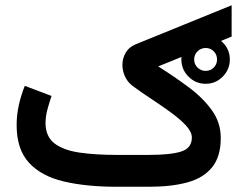

<svg xmlns="http://www.w3.org/2000/svg" viewBox="-20 -713 931 733"><path d="M672.4 -485.8Q672.4 -523.9 699.7 -551Q727.1 -578.1 765.1 -578.1Q803.2 -578.1 830.3 -551Q857.4 -523.9 857.4 -485.8Q857.4 -447.8 830.3 -420.4Q803.2 -393.1 765.1 -393.1Q727.1 -393.1 699.7 -420.4Q672.4 -447.8 672.4 -485.8ZM721.2 -485.8Q721.2 -467.8 734.1 -455.1Q747.1 -442.4 765.1 -442.4Q783.7 -442.4 796.1 -455.1Q808.6 -467.8 808.6 -485.8Q808.6 -504.4 796.1 -517.1Q783.7 -529.8 765.1 -529.8Q747.1 -529.8 734.1 -517.1Q721.2 -504.4 721.2 -485.8ZM548.8 0H425.3Q309.1 0 223.4 -20.3Q137.7 -40.5 90.6 -91.8Q43.5 -143.1 43.5 -235.4Q43.5 -275.4 52.2 -313.5Q61 -351.6 74.7 -385.3L176.8 -346.7Q168.9 -324.2 161.4 -296.4Q153.8 -268.6 153.8 -242.7Q154.3 -190.9 188.7 -165Q223.1 -139.2 284.2 -130.4Q345.2 -121.6 425.3 -121.6H548.3Q632.8 -121.6 672.6 -134.8Q712.4 -147.9 712.4 -188Q712.4 -210 689 -234.9Q665.5 -259.8 629.4 -285.9Q593.3 -312 554.7 -337.4Q516.1 -362.8 485.4 -385.7Q466.8 -399.9 457 -421.4Q447.3 -442.9 447.3 -465.3Q447.3 -489.7 459.5 -511.2Q471.7 -532.7 497.1 -543.5L864.3 -692.9V-573.2L584 -459.5Q646 -420.4 700.4 -379.9Q754.9 -339.4 788.8 -292.2Q822.8 -245.1 822.8 -186Q822.8 -115.7 790.3 -75Q757.8 -34.2 696.8 -17.1Q635.7 0 548.8 0Z"/></svg>

Font: Vazirmatn FD NL SemiBold
Style: Regular
Weight: 600
Designer: Saber Rastikerdar
Foundry: Saber Rastikerdar
Version: Version 33.003